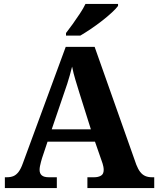

<svg xmlns="http://www.w3.org/2000/svg" viewBox="-20 -951 800 971"><path d="M4.6 0V-54.6H15.6Q33.4 -54.6 47.6 -60.3Q61.8 -66 73.8 -81.6Q85.8 -97.2 96.2 -126.8L312.4 -714H458.6L669.4 -118Q678.4 -95 689.4 -81Q700.4 -67 714.9 -60.8Q729.4 -54.6 747.8 -54.6H760V0H422V-54.6H456.8Q476.8 -54.6 490.6 -62.6Q504.4 -70.6 504.4 -91.6Q504.4 -100 502.8 -108.1Q501.2 -116.2 498.9 -123.6Q496.6 -131 494.6 -136.2L460.4 -234.4H220.4L192.6 -151.2Q190.2 -143.2 187.3 -132.6Q184.4 -122 182.3 -111.3Q180.2 -100.6 180.2 -92.2Q180.2 -73.6 191.4 -64.1Q202.6 -54.6 226.4 -54.6H267.4V0ZM241.6 -297H439.6L381.8 -480.4Q372 -512.4 361.7 -546.1Q351.4 -579.8 344.6 -614Q339.2 -591.8 333 -570.3Q326.8 -548.8 320.1 -527.4Q313.4 -506 305.4 -484.2ZM313.8 -784Q328.8 -803 347.4 -829Q366 -855 383.9 -882Q401.8 -909 412.2 -931H577V-921Q567.6 -908 546.1 -888Q524.6 -868 496.4 -846Q468.2 -824 439.2 -804.5Q410.2 -785 386.2 -771H313.8Z"/></svg>

Font: Noto Serif Hentaigana ExtraLight
Style: Regular
Weight: 200
Designer: Kazuhiro Yamada
Foundry: nipponia
Version: Version 1.000